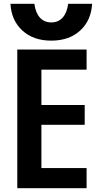

<svg xmlns="http://www.w3.org/2000/svg" viewBox="-20 -991 540 1011"><path d="M71 0V-730H436V-624H198V-438H426V-334H198V-106H436V0ZM250 -777Q156 -777 98 -830Q40 -883 35 -971H161Q167 -924 190 -898.5Q213 -873 250 -873Q287 -873 310 -898.5Q333 -924 339 -971H465Q460 -883 402 -830Q344 -777 250 -777Z"/></svg>

Font: M PLUS 1 Code SemiBold
Style: Regular
Weight: 600
Designer: Coji Morishita
Foundry: UNDERFOREST DESIGN
Version: Version 1.005